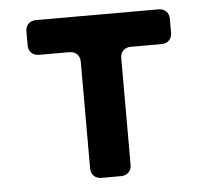

<svg xmlns="http://www.w3.org/2000/svg" viewBox="-43 -554 653 600"><g transform="rotate(-5 283.5 -254.5)"><path d="M219 -33V-367Q219 -382 210 -391Q201 -400 186 -400H91Q76 -400 67 -409Q58 -418 58 -433V-476Q58 -491 67 -500Q76 -509 91 -509H475Q490 -509 499 -500Q508 -491 508 -476V-433Q508 -418 499 -409Q490 -400 475 -400H379Q364 -400 355 -391Q346 -382 346 -367V-33Q346 -18 337 -9Q328 0 313 0H252Q237 0 228 -9Q219 -18 219 -33Z"/></g></svg>

Font: Higure Gothic Black
Style: Regular
Weight: 900
Designer: Yoshimichi Ohira
Foundry: Positype
Version: Version 1.000